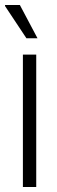

<svg xmlns="http://www.w3.org/2000/svg" viewBox="-30 -743 226 763"><path d="M61 0V-526H114V0ZM119 -591H75L-10 -719V-723H49Z"/></svg>

Font: Archivo Condensed ExtraLight
Style: Regular
Weight: 250
Width: 3
Designer: Hector Gatti
Foundry: Omnibus-Type
Version: Version 2.001